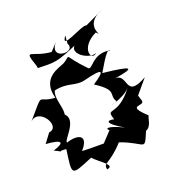

<svg xmlns="http://www.w3.org/2000/svg" viewBox="-222 -1118 1197 1322"><g transform="rotate(-20 376.0 -457.5)"><path d="M708 -339 795 -442C612 -338 701 -514 597 -504C760 -529 747 -546 529 -569C527 -558 616 -732 633 -698C509 -721 476 -611 450 -634C307 -781 379 -768 303 -724C272 -706 122 -684 168 -520C30 -527 111 -601 -43 -422C33 -499 144 -323 46 -310L-4 -243C115 -235 126 -210 33 -182C122 -139 30 -171 118 -162C92 27 84 25 258 -48C301 0 402 54 335 66C321 12 366 38 474 -82C652 -19 619 43 677 -93C719 -106 719 -171 730 -186C596 -310 732 -250 721 -298ZM373 -109C453 -111 269 -108 215 -112C299 -208 222 -231 138 -202C123 -228 293 -353 152 -412L92 -341C271 -338 144 -485 181 -568C285 -592 324 -545 402 -565C542 -601 558 -586 449 -515C595 -420 514 -414 557 -351C442 -325 600 -347 659 -414C526 -241 462 -349 498 -242C444 -255 425 -234 549 -163C429 -221 417 -199 442 -183ZM374 -841C421 -758 192 -770 316 -894L252 -825C115 -834 69 -922 121 -773L125 -753C238 -752 254 -734 481 -843C309 -803 466 -684 537 -713C488 -667 445 -780 583 -847C642 -790 503 -914 679 -981L540 -915C506 -930 308 -801 379 -900Z"/></g></svg>

Font: Asimov Silicon
Style: Regular
Weight: 400
Designer: Google
Version: Version 2.000980; 2014